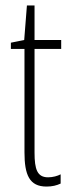

<svg xmlns="http://www.w3.org/2000/svg" viewBox="-20 -676 259 706"><path d="M157 -24C117 -24 107 -53 107 -115V-496H205V-529H107V-656H79L69 -529L20 -519V-496H70V-116C70 -33 88 10 151 10C172 10 188 6 203 -1V-35C192 -29 174 -24 157 -24Z"/></svg>

Font: Noto Sans Devanagari UI ExtraCondensed ExtraLight
Style: Regular
Weight: 200
Width: 2
Designer: Jelle Bosma - Monotype Design Team
Foundry: Monotype Imaging Inc.
Version: Version 2.004